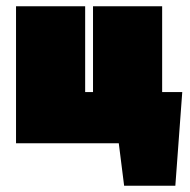

<svg xmlns="http://www.w3.org/2000/svg" viewBox="-20 -456 604 611"><path d="M560 -163 538 135H375L358 0H31V-436H251V-163H276V-436H496V-163Z"/></svg>

Font: Ysabeau Black
Style: Regular
Weight: 900
Designer: Christian Thalmann (Catharsis Fonts)
Version: Version 0.003